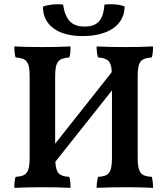

<svg xmlns="http://www.w3.org/2000/svg" viewBox="-20 -903 807 926"><path d="M378 -729C499 -729 581 -780 581 -872C556 -882 516 -885 484 -881C478 -807 452 -775 388 -775C325 -775 296 -807 284 -881C251 -885 213 -881 187 -871C187 -780 261 -729 378 -729ZM644 -144V-533C644 -606 658 -622 712 -626C717 -641 718 -659 718 -679C678 -677 628 -676 584 -676C539 -676 482 -677 446 -679C446 -659 448 -640 453 -626C500 -622 517 -609 519 -555L246 -210V-533C246 -606 261 -622 314 -626C320 -641 320 -659 320 -679C280 -677 230 -676 186 -676C142 -676 85 -677 49 -679C49 -659 51 -640 55 -626C109 -622 123 -606 123 -533V-144C123 -70 108 -53 55 -50C51 -37 49 -17 49 3C86 1 141 0 189 0C236 0 283 1 320 3C320 -17 319 -37 314 -50C266 -53 250 -67 247 -123L520 -467V-144C520 -70 506 -53 453 -50C449 -37 446 -17 446 3C484 1 539 0 586 0C634 0 681 1 718 3C718 -17 716 -37 712 -50C659 -53 644 -70 644 -144Z"/></svg>

Font: Vollkorn Semibold
Style: Regular
Weight: 600
Designer: Friedrich Althausen
Foundry: Friedrich Althausen
Version: Version 4.015;PS 004.015;hotconv 1.0.88;makeotf.lib2.5.64775